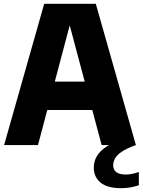

<svg xmlns="http://www.w3.org/2000/svg" viewBox="-20 -760 748 1006"><path d="M1.5 0 211.5 -740H482L692 0H512.5L336.5 -660H354L179 0ZM151.5 -183.5 188.5 -332.5H504.5L540.5 -183.5ZM616 226Q542.5 226 507 196.8Q471.5 167.5 471.5 118Q471.5 86 487.5 58.2Q503.5 30.5 540.8 6.2Q578 -18 642 -39.5L692 0Q643.5 17.5 617.8 35Q592 52.5 582.5 70.5Q573 88.5 573 106.5Q573 129 589 141.8Q605 154.5 640.5 154.5Q655 154.5 671.5 151.2Q688 148 707.5 141V210.5Q687.5 217 665.5 221.5Q643.5 226 616 226Z"/></svg>

Font: Encode Sans SC SemiCondensed ExtraBold
Style: Regular
Weight: 800
Width: 4
Designer: Multiple Designers
Foundry: Impallari Type
Version: Version 3.002